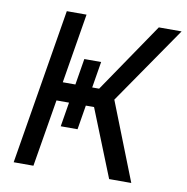

<svg xmlns="http://www.w3.org/2000/svg" viewBox="-81 -806 859 884"><g transform="rotate(10 348.5 -364.0)"><path d="M278.3 -524.4H356.9L303.7 -200.7H225.1ZM40.5 0 160.6 -727.5H252.9L199.2 -401.9H369.1L590.8 -727.5H697.3L446.8 -364.3L590.3 0H486.8L360.8 -314.5H185.1L132.8 0Z"/></g></svg>

Font: Inter 17pt
Style: Italic
Weight: 400
Italic angle: -9.3988°
Version: Version 4.001;git-66647c0bb